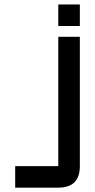

<svg xmlns="http://www.w3.org/2000/svg" viewBox="-20 -655 431 870"><path d="M244.1 -488.3H341.8V97.7Q341.8 195.3 244.1 195.3H48.8V97.7H244.1ZM244.1 -537.1V-634.8H341.8V-537.1Z"/></svg>

Font: BabelStone Runic Beowulf
Style: Regular
Weight: 400
Designer: Andrew West
Foundry: BabelStone
Version: Version 7.004;November 9, 2023